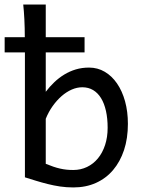

<svg xmlns="http://www.w3.org/2000/svg" viewBox="-30 -801 621 833"><path d="M-9.8 -639.6H77.6Q77.6 -659.2 77.1 -679Q76.7 -698.7 75.7 -717Q74.7 -735.4 73.5 -751.7Q72.3 -768.1 70.8 -781.2H168.5V-639.6H336.9V-573.7H168.5V-402.8Q185.5 -425.3 205.6 -444.3Q225.6 -463.4 248.8 -477.5Q272 -491.7 298.8 -499.8Q325.7 -507.8 356.4 -507.8Q393.6 -507.8 424.3 -489.7Q455.1 -471.7 477.5 -439.2Q500 -406.7 512.5 -361.8Q524.9 -316.9 524.9 -263.7Q524.9 -200.7 508.1 -149.9Q491.2 -99.1 460.4 -63Q429.7 -26.9 386 -7.3Q342.3 12.2 288.1 12.2Q258.3 12.2 230.5 8.1Q202.6 3.9 176.5 -2.7Q150.4 -9.3 126 -16.8Q101.6 -24.4 78.1 -31.7V-573.7H-9.8ZM288.1 -63.5Q320.3 -63.5 347.7 -76.7Q375 -89.8 394.8 -113.8Q414.6 -137.7 425.8 -171.6Q437 -205.6 437 -246.6Q437 -287.1 429.7 -319.8Q422.4 -352.5 408.4 -375.2Q394.5 -397.9 374 -410.2Q353.5 -422.4 327.1 -422.4Q304.2 -422.4 281.2 -412.4Q258.3 -402.3 237.5 -384.3Q216.8 -366.2 198.7 -341.1Q180.7 -315.9 168.5 -285.6V-90.3Q186.5 -83 201.4 -77.9Q216.3 -72.8 230.5 -69.6Q244.6 -66.4 258.5 -64.9Q272.5 -63.5 288.1 -63.5Z"/></svg>

Font: Andika
Style: Regular
Weight: 400
Designer: Victor Gaultney, Annie Olsen, Julie Remington, Don Collingsworth, Eric Hays
Foundry: SIL International
Version: Version 1.001